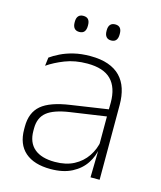

<svg xmlns="http://www.w3.org/2000/svg" viewBox="-102 -729 683 814"><g transform="rotate(15 239.0 -322.0)"><path d="M409.5 0H369.5L372 -125L370 -131.5V-290L370.5 -328Q370.5 -394.5 337 -428.5Q303.5 -462.5 232.5 -462.5Q178.5 -462.5 135.2 -445.5Q92 -428.5 61 -407L65.5 -444Q82 -456 106.8 -468.2Q131.5 -480.5 164 -488.5Q196.5 -496.5 237 -496.5Q282 -496.5 314.8 -485Q347.5 -473.5 368.5 -451.8Q389.5 -430 399.5 -399Q409.5 -368 409.5 -328.5ZM196 10Q123.5 10 84.2 -24.2Q45 -58.5 45 -124V-136.5Q45 -197.5 83 -229.8Q121 -262 208 -274.5L379.5 -300L381.5 -269L213.5 -244.5Q145 -234.5 114.8 -210Q84.5 -185.5 84.5 -138.5V-128Q84.5 -77 115.5 -50.5Q146.5 -24 206 -24Q254.5 -24 289.2 -42.2Q324 -60.5 345.2 -91.8Q366.5 -123 373 -162L383.5 -131H374.5Q369.5 -94 348.5 -61.8Q327.5 -29.5 289.5 -9.8Q251.5 10 196 10ZM163.5 -583Q149 -583 141.8 -591.8Q134.5 -600.5 134.5 -617V-620.5Q134.5 -636.5 141.8 -645Q149 -653.5 163.5 -653.5Q178.5 -653.5 185.5 -645Q192.5 -636.5 192.5 -620.5V-617Q192.5 -600.5 185.5 -591.8Q178.5 -583 163.5 -583ZM303.5 -583Q289 -583 281.8 -591.8Q274.5 -600.5 274.5 -617V-620.5Q274.5 -636.5 281.8 -645Q289 -653.5 303.5 -653.5Q318 -653.5 325 -645Q332 -636.5 332 -620.5V-617Q332 -600.5 325 -591.8Q318 -583 303.5 -583Z"/></g></svg>

Font: Anek Devanagari ExtraLight
Style: Regular
Weight: 250
Designer: Kailash Malviya (Devanagari) & Yesha Goshar (Latin)
Foundry: Ek Type
Version: Version 1.003